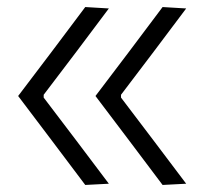

<svg xmlns="http://www.w3.org/2000/svg" viewBox="-20 -523 587 545"><path d="M441.5 2Q394 -61.5 346.5 -124.2Q299 -187 251 -250.5Q299 -313.5 346.5 -376.5Q394 -439.5 441.5 -503L508.5 -499Q462.5 -437.5 416.2 -376.2Q370 -315 323.5 -254V-246Q370 -185 416.2 -123.8Q462.5 -62.5 508.5 -1.5ZM222 2Q174.5 -61.5 127 -124.2Q79.5 -187 31.5 -250.5Q79.5 -313.5 127 -376.5Q174.5 -439.5 222 -503L289 -499Q243 -437.5 196.8 -376.2Q150.5 -315 104 -254V-246Q150.5 -185 196.8 -123.8Q243 -62.5 289 -1.5Z"/></svg>

Font: Commissioner Light
Style: Regular
Weight: 300
Designer: Kostas Bartsokas
Foundry: Kostas Bartsokas
Version: Version 1.000; ttfautohint (v1.8.3)